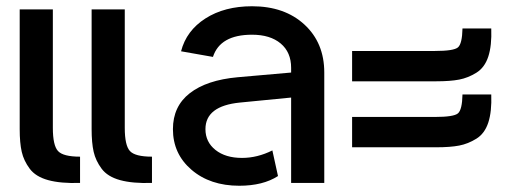

<svg xmlns="http://www.w3.org/2000/svg" viewBox="-20 -585 1634 614"><path d="M236 0Q174 2 134 -9Q94 -20 75 -45.5Q56 -71 49.5 -99.5Q43 -128 43 -172V-555H149V-176Q149 -120 165.5 -102Q182 -84 236 -84ZM273 -172V-555H379V-176Q379 -120 395.5 -102Q412 -84 466 -84V0Q404 2 364 -9Q324 -20 305 -45.5Q286 -71 279.5 -99.5Q273 -128 273 -172Z M911 -368Q911 -418 877.5 -446Q844 -474 786 -474Q684 -474 661 -403L559 -421Q576 -487 637 -526Q698 -565 786 -565Q890 -565 953.5 -506.5Q1017 -448 1017 -353V0H911V-273L747 -257Q637 -246 637 -172Q637 -131 669 -105.5Q701 -80 754 -80Q803 -80 851 -104L869 -22Q821 9 745 9Q652 9 592.5 -42Q533 -93 533 -172Q533 -245 587 -287Q641 -329 740 -338L911 -353Z M1551 -283Q1553 -228 1541.5 -193Q1530 -158 1503.5 -141.5Q1477 -125 1448.5 -119.5Q1420 -114 1375 -114H1106V-211H1371Q1431 -211 1444.5 -222.5Q1458 -234 1459 -283ZM1106 -325V-422H1371Q1431 -422 1444.5 -433.5Q1458 -445 1459 -494H1551Q1553 -439 1541.5 -404Q1530 -369 1503.5 -352.5Q1477 -336 1448.5 -330.5Q1420 -325 1375 -325Z"/></svg>

Font: LT Superior Semi-bold
Style: Regular
Weight: 600
Designer: Daniel Lyons
Foundry: LyonsType
Version: Version 1.0